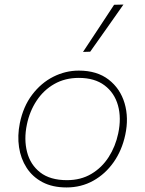

<svg xmlns="http://www.w3.org/2000/svg" viewBox="-20 -814 637 843"><path d="M272 9Q210.5 9 166.5 -14.2Q122.5 -37.5 96.8 -77.5Q71 -117.5 63.5 -168Q56 -218.5 67 -273Q82 -346.5 121.2 -398.2Q160.5 -450 214 -477Q267.5 -504 326 -504Q406 -504 457 -464.5Q508 -425 527 -360.8Q546 -296.5 530 -222Q515.5 -154 479 -102Q442.5 -50 389.5 -20.5Q336.5 9 272 9ZM274 -23Q335 -23 381.2 -50.5Q427.5 -78 457.2 -124.5Q487 -171 499 -228Q513.5 -296 498 -351.2Q482.5 -406.5 439 -439.2Q395.5 -472 326 -472Q265.5 -472 218.5 -445.2Q171.5 -418.5 140.8 -372Q110 -325.5 98 -267Q84.5 -202.5 98.8 -146.8Q113 -91 156.5 -57Q200 -23 274 -23ZM344.5 -586Q379.5 -639 413.5 -690.5Q447.5 -742 481 -793L522 -794Q485.5 -742 449.2 -690.5Q413 -639 376 -587Z"/></svg>

Font: Commissioner Thin
Style: Italic
Weight: 100
Italic angle: -12°
Designer: Kostas Bartsokas
Foundry: Kostas Bartsokas
Version: Version 1.000; ttfautohint (v1.8.3)